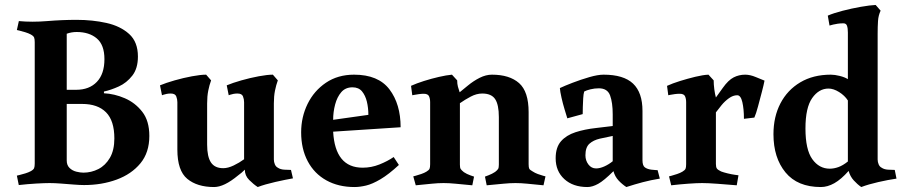

<svg xmlns="http://www.w3.org/2000/svg" viewBox="-20 -738 3639 774"><path d="M319 8Q303 8 277.5 6Q252 4 226 2Q200 0 180 0Q159.1 0 125 2Q90.9 4 55.7 8L48 -30Q48 -30 58.5 -32.5Q69 -35 82 -39Q95 -43 104 -47.9Q115 -54 117.5 -60.2Q120 -66.5 120 -79V-568Q120 -580.5 117.5 -586.8Q115 -593 104 -599.1Q95 -604 82 -608Q69 -612 58.5 -614.5Q48 -617 48 -617L56 -653Q109.5 -648 169.9 -653Q230.2 -658 289 -658Q353 -658 409.1 -645.5Q465.1 -633 500.6 -601Q536 -569 536 -510Q536 -462 513.3 -433Q490.7 -404 458.9 -389.5Q427 -375 399 -369V-362Q441.3 -360 483.1 -342Q524.9 -324 553.4 -287.5Q582 -251 582 -190Q582 -123 546 -79.5Q510 -36 450.2 -14Q390.5 8 319 8ZM249 -319V-91Q249 -72 260.3 -61Q271.6 -50 287.6 -46Q303.6 -42 316 -42Q348.1 -42 376.6 -56.5Q405 -71 423 -101.7Q441 -132.5 441 -180Q441 -251.4 407.5 -285.2Q374 -319 311 -319ZM249 -602V-376H287Q340 -376 370.5 -408Q401 -440 401 -499.5Q401 -557 370.3 -583Q339.7 -609 289 -609Q268 -609 249 -602Z M1084 -95Q1084 -85 1088 -75.5Q1092 -66 1100 -62Q1110 -55 1126 -54Q1142 -53 1153 -53L1161 -19Q1132 -14 1090 -4.5Q1048 5 1019 16Q1002 5 984.5 -12.5Q967 -30 967 -54Q960 -47 953.5 -41.5Q947 -36 940 -31Q911 -7 887 4.5Q863 16 843 16Q775 16 735 -17Q695 -50 695 -135V-326Q695 -338 690.5 -349.5Q686 -361 668 -361Q660 -361 652 -359.5Q644 -358 638.5 -356Q633 -354 633 -354L625 -394Q649 -404 684 -414Q719 -424 754 -430.5Q789 -437 811 -437L831 -414Q824 -395 819.5 -372.5Q815 -350 815 -321V-155Q815 -106 830.5 -83Q846 -60 880 -60Q899 -60 922 -71Q945 -82 964 -96V-326Q964 -338 959.5 -349.5Q955 -361 937 -361Q929 -361 921 -359.5Q913 -358 907.5 -356Q902 -354 902 -354L894 -394Q918 -404 953 -414Q988 -424 1023 -430.5Q1058 -437 1080 -437L1100 -414Q1093 -395 1088.5 -372.5Q1084 -350 1084 -321Z M1595 -225 1323 -207.2Q1331 -62 1442 -62Q1477 -62 1509.6 -75Q1542.2 -88 1567 -105L1588 -73Q1547 -35 1514 -15.5Q1481 4 1455.6 10Q1430.2 16 1409 16Q1344.2 16 1295.6 -11Q1247 -38 1220.5 -88Q1194 -138 1194 -204.5Q1194 -266 1219.9 -319Q1245.9 -372 1293.9 -404.5Q1342 -437 1407.4 -437Q1505 -437 1550 -377.7Q1595 -318.4 1595 -225ZM1401 -386Q1372.6 -386 1355.8 -366.5Q1339 -347 1331 -316.8Q1323 -286.6 1323 -255L1465 -275Q1465 -303.1 1459 -328.1Q1453 -353 1439.5 -369.5Q1425.9 -386 1401 -386Z M1834 -322V-74Q1834 -62 1837 -57Q1840 -52 1850 -44Q1862 -36 1876.5 -31Q1891 -26 1891 -26L1884 9Q1841 5 1815.5 2.5Q1790 0 1768 0Q1746 0 1721.5 2.5Q1697 5 1656 9L1646 -27Q1646 -27 1655.5 -29.5Q1665 -32 1678 -36.5Q1691 -41 1699 -46Q1709 -52 1711.5 -57.5Q1714 -63 1714 -76V-326Q1714 -340 1709.5 -350Q1705 -360 1688 -360Q1679 -360 1668.5 -358.5Q1658 -357 1650 -355.5Q1642 -354 1642 -354L1637 -392Q1659 -402 1689 -411.5Q1719 -421 1749.5 -428Q1780 -435 1802 -437L1823 -414Q1823 -400 1826 -388.5Q1829 -377 1833 -366L1866 -393Q1889 -412 1914 -424.5Q1939 -437 1963 -437Q2034 -437 2072.5 -403Q2111 -369 2111 -286V-76Q2111 -63 2113.5 -58Q2116 -53 2127 -47Q2136 -41 2148 -36.5Q2160 -32 2169.5 -29.5Q2179 -27 2179 -27L2171 9Q2130 5 2105 2.5Q2080 0 2058 0Q2036 0 2010.5 2.5Q1985 5 1942 9L1935 -26Q1935 -26 1949.5 -31.5Q1964 -37 1976 -45Q1985 -52 1988 -57Q1991 -62 1991 -74V-266Q1991 -316 1976 -338.5Q1961 -361 1924 -361Q1901 -361 1877.5 -348.5Q1854 -336 1834 -322Z M2383 -59Q2398 -59 2416 -67Q2434 -75 2450 -88V-190L2398 -179Q2372 -173 2356 -158.5Q2340 -144 2340 -112Q2340 -91 2352 -75Q2364 -59 2383 -59ZM2570 -291V-92Q2570 -70 2580 -63Q2590 -56 2606 -54Q2614 -53 2622.5 -52.5Q2631 -52 2631 -52L2640 -18Q2603 -12 2571 -3.5Q2539 5 2505 16Q2488 5 2473.5 -10.5Q2459 -26 2453 -48Q2415 -10 2391.5 3Q2368 16 2348 16Q2290 16 2255 -16Q2220 -48 2220 -100Q2220 -144 2241.5 -168.5Q2263 -193 2300 -205Q2337 -217 2383 -222L2450 -230V-277Q2450 -324 2439.5 -353Q2429 -382 2394 -382Q2377 -382 2360.5 -378Q2344 -374 2335 -369Q2332 -359 2331 -341.5Q2330 -324 2329.5 -306.5Q2329 -289 2329 -278L2267 -261Q2263 -274 2256 -297Q2249 -320 2243.5 -344.5Q2238 -369 2237 -383Q2256 -392 2288.5 -404.5Q2321 -417 2355.5 -427Q2390 -437 2413 -437Q2494 -437 2532 -401Q2570 -365 2570 -291Z M2836 -437 2857 -414Q2857 -398 2859.5 -378.5Q2862 -359 2866 -345L2894 -384Q2916 -415 2937.5 -426Q2959 -437 2984 -437Q3003.8 -437 3026.4 -427.5Q3049 -418 3062 -413Q3059 -397 3051.3 -367.5Q3043.6 -338 3035.8 -309.1Q3028.1 -280.2 3021 -264L2979 -259Q2979 -298.4 2972.6 -326.2Q2966.1 -354 2952 -354Q2935 -354 2918.5 -342Q2901.9 -330.1 2888.7 -314Q2875.5 -297.9 2866 -285V-77Q2866 -64 2870 -58.5Q2874 -53 2887 -46.8Q2897 -43 2913.5 -39Q2930 -35 2943.5 -33.2Q2957 -31.4 2957 -31.4L2950 9Q2910.2 5.6 2871.6 2.8Q2833 0 2810.4 0Q2789 0 2754.5 2.5Q2720 5 2685.8 9L2677 -27Q2677 -27 2686.8 -29.5Q2696.6 -32.1 2709.6 -36.5Q2722.6 -40.9 2731 -46Q2741 -52 2743.5 -57.5Q2746 -63 2746 -76V-326Q2746 -340 2741.5 -350Q2737 -360 2720 -360Q2711 -360 2700.6 -358.7Q2690.2 -357.4 2682.1 -355.7Q2674 -354 2674 -354L2669 -391.9Q2691 -402 2721.5 -411.5Q2752 -421 2783 -428.5Q2814 -436 2836 -437Z M3518 -95Q3518 -85 3522 -75.5Q3526 -66 3534 -62Q3544 -55 3560 -54Q3576 -53 3587 -53L3594 -18Q3560 -13 3520.5 -4Q3481 5 3452 16Q3436 5 3421.5 -11Q3407 -27 3401 -49Q3371 -15 3343.5 0.5Q3316 16 3289 16Q3195 16 3146.5 -43Q3098 -102 3098 -197Q3098 -267 3126 -321Q3154 -375 3206 -406Q3258 -437 3329 -437Q3345 -437 3365 -432Q3385 -427 3398 -419V-607Q3398 -624 3394.5 -634Q3391 -644 3380 -644Q3368 -644 3357.5 -642.5Q3347 -641 3339 -639Q3331 -637 3324 -635L3317 -675Q3340 -685 3376.5 -694.5Q3413 -704 3450 -710.5Q3487 -717 3510 -718L3530 -695Q3521 -676 3519.5 -653.5Q3518 -631 3518 -602ZM3325 -58Q3342 -58 3360 -64.5Q3378 -71 3398 -87V-333Q3385 -353 3362.5 -367Q3340 -381 3320 -381Q3281 -381 3254 -342.5Q3227 -304 3227 -220Q3227 -135 3254.5 -96.5Q3282 -58 3325 -58Z"/></svg>

Font: Buenard
Style: Regular
Weight: 400
Version: Version 2.000